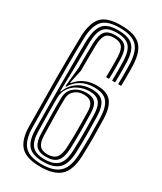

<svg xmlns="http://www.w3.org/2000/svg" viewBox="-204 -880 809 960"><g transform="rotate(30 200.0 -399.5)"><path d="M201 8Q120.5 8 86.6 -27Q52.8 -62 51.8 -140.2Q49.8 -292.2 49.2 -417.6Q48.8 -543 51.5 -658.8Q54 -735.8 85.5 -771.4Q117 -807 198 -807Q277.5 -807 311.8 -774.2Q346 -741.5 349.2 -662.8Q349.5 -650.2 349.8 -628.5Q350 -606.8 349.9 -583.8Q349.8 -560.8 349.2 -544.8H331.8Q332.2 -559.5 332.4 -582.6Q332.5 -605.8 332.4 -628Q332.2 -650.2 331.8 -662.2Q328.8 -733.8 298.5 -763.2Q268.2 -792.8 198 -792.8Q126.8 -792.8 99 -760.5Q71.2 -728.2 69 -658.2Q67 -576.8 66.8 -495.9Q66.5 -415 67.2 -328Q68 -241 69.2 -141Q70.2 -72 99.1 -39.1Q128 -6.2 201 -6.2Q268.8 -6.2 301.8 -36.8Q334.8 -67.2 338.2 -141.8Q340.5 -195.8 340.4 -242.6Q340.2 -289.5 338.8 -351.5Q337.2 -414.2 314.6 -442.8Q292 -471.2 237.8 -471.2Q194.2 -471.2 162.9 -453.4Q131.5 -435.5 113.5 -403.8H108.5L119.8 -515Q120 -540.5 120.1 -580.5Q120.2 -620.5 121 -655.5Q122.5 -707 139.5 -728.4Q156.5 -749.8 198 -749.8Q239.5 -749.8 258.4 -730.9Q277.2 -712 279.2 -663.5Q279.8 -651.2 280 -629.4Q280.2 -607.5 280.1 -584.4Q280 -561.2 279.2 -544.8H262Q262.5 -560.5 262.6 -583.6Q262.8 -606.8 262.5 -628.9Q262.2 -651 261.8 -663.2Q260.2 -703.8 245.5 -719.5Q230.8 -735.2 198 -735.2Q165.5 -735.2 152.4 -717.5Q139.2 -699.8 138.2 -655.2Q137.5 -623.5 137.2 -583Q137 -542.5 137 -508.8L120.2 -431.2H124.2Q168 -485.8 245 -485.8Q303.2 -485.8 329 -454.6Q354.8 -423.5 356.2 -351.8Q357.5 -299 357.8 -250Q358 -201 355.8 -141.2Q352 -59 314.9 -25.5Q277.8 8 201 8ZM201 -20.8Q138.8 -20.8 113.1 -49.5Q87.5 -78.2 86.8 -141.2Q86 -202.5 85.5 -275.1Q85 -347.8 84.9 -416Q84.8 -484.2 85 -532.2Q85 -557.8 85.2 -589.2Q85.5 -620.8 86.2 -657.2Q88.8 -719.8 112.1 -749.1Q135.5 -778.5 198 -778.5Q259.5 -778.5 285.6 -752.1Q311.8 -725.8 314.2 -661.5Q314.8 -649.2 314.9 -627.2Q315 -605.2 314.9 -582.5Q314.8 -559.8 314.2 -544.8H296.8Q297.5 -568.5 297.5 -603.1Q297.5 -637.8 296.5 -663.2Q293.8 -717.2 271.9 -740.6Q250 -764 198 -764Q147.2 -764 126.4 -739.5Q105.5 -715 103.8 -656.5Q103 -625.2 102.9 -588.6Q102.8 -552 102.2 -518.2L98.8 -370H102.8Q116.8 -409.2 150.6 -433.1Q184.5 -457 232.5 -457Q279 -457 299.5 -432.4Q320 -407.8 321.2 -351Q322.5 -293.5 322.8 -247.4Q323 -201.2 320.8 -142.5Q317.8 -75.5 289 -48.1Q260.2 -20.8 201 -20.8ZM201 -35Q250.2 -35 275.4 -58.6Q300.5 -82.2 303.2 -143Q304.8 -182.5 305.1 -214.9Q305.5 -247.2 305.1 -279.6Q304.8 -312 303.8 -351Q302.5 -400 284.9 -421.2Q267.2 -442.5 227 -442.5Q197.5 -442.5 168.9 -430.1Q140.2 -417.8 121.4 -393Q102.5 -368.2 102.2 -331.2Q101.8 -292 102.1 -261.8Q102.5 -231.5 103.1 -203.1Q103.8 -174.8 104.2 -141.2Q104.8 -87 126 -61Q147.2 -35 201 -35ZM201 -49.2Q156.8 -49.2 139.5 -71.9Q122.2 -94.5 121.8 -141.5Q121 -189.8 119.8 -240.5Q118.5 -291.2 119.8 -344.2Q120.8 -383.5 148.4 -405.9Q176 -428.2 218 -428.2Q253.8 -428.2 269.5 -410.2Q285.2 -392.2 286.2 -350.5Q287.5 -300.2 287.9 -252.6Q288.2 -205 286 -144.5Q283.5 -92.5 263.5 -70.9Q243.5 -49.2 201 -49.2ZM201 -63.8Q235.5 -63.8 251 -82.9Q266.5 -102 268.5 -145.2Q269.8 -182 270.2 -212.9Q270.8 -243.8 270.2 -276.2Q269.8 -308.8 269 -350.2Q268.2 -384.5 254.2 -399.2Q240.2 -414 209.5 -414Q179.8 -414 158.9 -396.6Q138 -379.2 137 -349.5Q135.8 -295.5 137 -242.9Q138.2 -190.2 139 -141.5Q139.5 -100.8 153.5 -82.2Q167.5 -63.8 201 -63.8Z"/></g></svg>

Font: Big Shoulders Inline Display SemiBold
Style: Regular
Weight: 600
Designer: Patric King
Foundry: XO Type Co
Version: Version 1.000